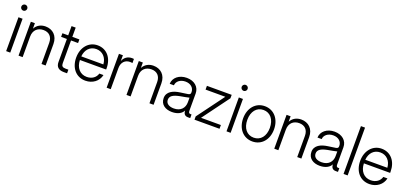

<svg xmlns="http://www.w3.org/2000/svg" viewBox="25 -1732 5803 2746"><g transform="rotate(20 2926.0 -359.0)"><path d="M63 0H125.5V-515.6H63ZM94.2 -627.4C119.1 -627.4 139.6 -647.9 139.6 -672.9C139.6 -697.8 119.1 -718.3 94.2 -718.3C69.3 -718.3 48.8 -697.8 48.8 -672.9C48.8 -647.9 69.3 -627.4 94.2 -627.4Z M314 -313C314 -414.6 379.9 -466.3 463.9 -466.3C548.3 -466.3 601.1 -414.1 601.1 -321.8V0H664.1V-325.7C664.1 -454.1 581.1 -524.9 474.1 -524.9C405.3 -524.9 347.7 -495.6 313 -433.1V-515.6H251.5V0H314Z M819.8 -656.2V-515.6H731.9V-460.4H819.8V-109.9C819.8 -37.1 860.4 0 940.4 0H990.2V-55.2H945.8C900.4 -55.2 882.8 -72.3 882.8 -115.7V-460.4H990.2V-515.6H882.8V-656.2Z M1270.5 10.3C1378.9 10.3 1467.3 -55.7 1488.3 -154.3H1425.3C1407.2 -89.8 1348.6 -47.4 1270.5 -47.4C1166 -47.4 1100.6 -127 1097.7 -241.7H1497.1V-261.2C1497.1 -416 1406.7 -525.9 1266.6 -525.9C1131.3 -525.9 1035.6 -413.1 1035.6 -257.3C1035.6 -102.5 1125.5 10.3 1270.5 10.3ZM1098.6 -296.9C1107.4 -401.4 1172.9 -469.2 1266.6 -469.2C1360.8 -469.2 1427.7 -400.4 1434.6 -296.9Z M1592.3 0H1654.8V-322.3C1654.8 -412.1 1710.9 -460.9 1781.2 -460.9C1799.3 -460.9 1813 -458.5 1818.8 -457V-520C1812.5 -520.5 1803.7 -522 1791.5 -522C1723.6 -522 1674.8 -485.4 1653.8 -429.7H1652.3V-515.6H1592.3Z M1957 -313C1957 -414.6 2022.9 -466.3 2106.9 -466.3C2191.4 -466.3 2244.1 -414.1 2244.1 -321.8V0H2307.1V-325.7C2307.1 -454.1 2224.1 -524.9 2117.2 -524.9C2048.3 -524.9 1990.7 -495.6 1956.1 -433.1V-515.6H1894.5V0H1957Z M2587.4 7.8C2682.1 7.8 2737.3 -32.2 2758.8 -77.1L2760.3 -62.5C2764.6 -21.5 2789.1 0 2829.1 0H2864.3V-55.7H2846.7C2825.7 -55.7 2817.4 -67.9 2817.4 -97.2V-357.4C2817.4 -456.5 2739.3 -524.9 2624 -524.9C2507.3 -524.9 2423.8 -454.6 2420.9 -361.3H2484.9C2487.3 -421.9 2544.9 -468.3 2624 -468.3C2703.1 -468.3 2755.4 -420.9 2755.4 -355C2755.4 -326.2 2746.6 -318.4 2718.3 -312.5C2687 -307.6 2650.9 -302.2 2603 -295.9C2502 -282.2 2409.2 -239.7 2409.2 -141.1C2409.2 -41 2488.8 7.8 2587.4 7.8ZM2595.2 -49.3C2523.4 -49.3 2473.1 -80.1 2473.1 -138.2C2473.1 -195.8 2520.5 -225.1 2619.6 -244.6C2677.2 -256.3 2718.8 -260.7 2755.4 -271.5V-201.7C2755.4 -112.3 2697.8 -49.3 2595.2 -49.3Z M2929.7 0H3310.5V-57.1H3009.3V-58.6L3308.1 -463.4V-515.6H2931.2V-458.5H3231V-457L2929.7 -49.8Z M3417 0H3479.5V-515.6H3417ZM3448.2 -627.4C3473.1 -627.4 3493.7 -647.9 3493.7 -672.9C3493.7 -697.8 3473.1 -718.3 3448.2 -718.3C3423.3 -718.3 3402.8 -697.8 3402.8 -672.9C3402.8 -647.9 3423.3 -627.4 3448.2 -627.4Z M3811.5 10.3C3951.2 10.3 4046.4 -101.1 4046.4 -257.3C4046.4 -414.1 3951.2 -525.9 3811.5 -525.9C3671.9 -525.9 3576.7 -414.1 3576.7 -257.3C3576.7 -101.1 3671.9 10.3 3811.5 10.3ZM3811.5 -47.4C3706.5 -47.4 3640.1 -131.3 3640.1 -257.3C3640.1 -383.3 3707 -468.3 3811.5 -468.3C3916 -468.3 3982.9 -383.3 3982.9 -257.3C3982.9 -131.8 3916.5 -47.4 3811.5 -47.4Z M4206.1 -313C4206.1 -414.6 4272 -466.3 4356 -466.3C4440.4 -466.3 4493.2 -414.1 4493.2 -321.8V0H4556.2V-325.7C4556.2 -454.1 4473.1 -524.9 4366.2 -524.9C4297.4 -524.9 4239.7 -495.6 4205.1 -433.1V-515.6H4143.6V0H4206.1Z M4836.4 7.8C4931.2 7.8 4986.3 -32.2 5007.8 -77.1L5009.3 -62.5C5013.7 -21.5 5038.1 0 5078.1 0H5113.3V-55.7H5095.7C5074.7 -55.7 5066.4 -67.9 5066.4 -97.2V-357.4C5066.4 -456.5 4988.3 -524.9 4873 -524.9C4756.3 -524.9 4672.9 -454.6 4669.9 -361.3H4733.9C4736.3 -421.9 4793.9 -468.3 4873 -468.3C4952.1 -468.3 5004.4 -420.9 5004.4 -355C5004.4 -326.2 4995.6 -318.4 4967.3 -312.5C4936 -307.6 4899.9 -302.2 4852.1 -295.9C4751 -282.2 4658.2 -239.7 4658.2 -141.1C4658.2 -41 4737.8 7.8 4836.4 7.8ZM4844.2 -49.3C4772.5 -49.3 4722.2 -80.1 4722.2 -138.2C4722.2 -195.8 4769.5 -225.1 4868.7 -244.6C4926.3 -256.3 4967.8 -260.7 5004.4 -271.5V-201.7C5004.4 -112.3 4946.8 -49.3 4844.2 -49.3Z M5260.7 -727.5H5198.2V0H5260.7Z M5592.8 10.3C5701.2 10.3 5789.6 -55.7 5810.5 -154.3H5747.6C5729.5 -89.8 5670.9 -47.4 5592.8 -47.4C5488.3 -47.4 5422.9 -127 5419.9 -241.7H5819.3V-261.2C5819.3 -416 5729 -525.9 5588.9 -525.9C5453.6 -525.9 5357.9 -413.1 5357.9 -257.3C5357.9 -102.5 5447.8 10.3 5592.8 10.3ZM5420.9 -296.9C5429.7 -401.4 5495.1 -469.2 5588.9 -469.2C5683.1 -469.2 5750 -400.4 5756.8 -296.9Z"/></g></svg>

Font: Raveo Display Display Light
Style: Regular
Weight: 300
Designer: Jakub Foglar, Rasmus Andersson (Inter)
Foundry: Jakubfoglar.com
Version: Version 1.100;Glyphs 3.2.3 (3260)